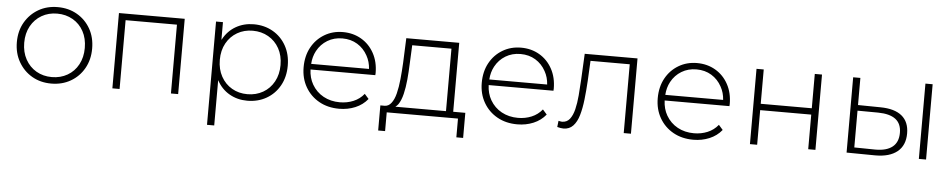

<svg xmlns="http://www.w3.org/2000/svg" viewBox="-41 -829 6569 1326"><g transform="rotate(5 3244.0 -166.0)"><path d="M316 4Q241 4 182.5 -30Q124 -64 89.5 -124Q55 -184 55 -261Q55 -339 89.5 -398.5Q124 -458 182.5 -492Q241 -526 316 -526Q391 -526 450 -492Q509 -458 543 -398.5Q577 -339 577 -261Q577 -184 543 -124Q509 -64 450 -30Q391 4 316 4ZM316 -41Q376 -41 424 -68.5Q472 -96 499 -146Q526 -196 526 -261Q526 -327 499 -376.5Q472 -426 424 -453.5Q376 -481 316 -481Q256 -481 208.5 -453.5Q161 -426 133.5 -376.5Q106 -327 106 -261Q106 -196 133.5 -146Q161 -96 208.5 -68.5Q256 -41 316 -41Z M740 0V-522H1196V0H1146V-477H790V0Z M1675 4Q1606 4 1550.5 -28Q1495 -60 1463 -120V194H1413V-522H1461V-400Q1462 -401 1463 -402Q1495 -462 1550.5 -494Q1606 -526 1675 -526Q1749 -526 1807.5 -492.5Q1866 -459 1899.5 -399Q1933 -339 1933 -261Q1933 -183 1899.5 -123Q1866 -63 1807.5 -29.5Q1749 4 1675 4ZM1672 -41Q1732 -41 1780 -68.5Q1828 -96 1855.5 -146Q1883 -196 1883 -261Q1883 -327 1855.5 -376.5Q1828 -426 1780 -453.5Q1732 -481 1672 -481Q1612 -481 1564.5 -453.5Q1517 -426 1489.5 -376.5Q1462 -327 1462 -261Q1462 -196 1489.5 -146Q1517 -96 1564.5 -68.5Q1612 -41 1672 -41Z M2312 4Q2233 4 2172.5 -30Q2112 -64 2077.5 -124Q2043 -184 2043 -261Q2043 -339 2075.5 -398.5Q2108 -458 2165 -492Q2222 -526 2293 -526Q2364 -526 2420.5 -493Q2477 -460 2509.5 -400.5Q2542 -341 2542 -263Q2542 -260 2541.5 -256.5Q2541 -253 2541 -249H2092Q2094 -191 2120 -146Q2149 -96 2199 -68.5Q2249 -41 2313 -41Q2363 -41 2406.5 -59Q2450 -77 2480 -114L2509 -81Q2475 -39 2423.5 -17.5Q2372 4 2312 4ZM2494 -288Q2491 -338 2468 -379Q2442 -427 2397 -454.5Q2352 -482 2293 -482Q2235 -482 2189.5 -454.5Q2144 -427 2118 -379Q2096 -338 2093 -288Z M2594 130V-44H2625Q2651 -45 2669 -68Q2689 -93 2700 -137Q2711 -181 2716.5 -236.5Q2722 -292 2725 -350L2732 -522H3099V-44H3183V130H3136V0H2642V130ZM3049 -44V-477H2777L2771 -347Q2769 -292 2764 -237.5Q2759 -183 2748 -137.5Q2737 -92 2718 -64Q2709 -52 2698 -44Z M3547 4Q3468 4 3407.5 -30Q3347 -64 3312.5 -124Q3278 -184 3278 -261Q3278 -339 3310.5 -398.5Q3343 -458 3400 -492Q3457 -526 3528 -526Q3599 -526 3655.5 -493Q3712 -460 3744.5 -400.5Q3777 -341 3777 -263Q3777 -260 3776.5 -256.5Q3776 -253 3776 -249H3327Q3329 -191 3355 -146Q3384 -96 3434 -68.5Q3484 -41 3548 -41Q3598 -41 3641.5 -59Q3685 -77 3715 -114L3744 -81Q3710 -39 3658.5 -17.5Q3607 4 3547 4ZM3729 -288Q3726 -338 3703 -379Q3677 -427 3632 -454.5Q3587 -482 3528 -482Q3470 -482 3424.5 -454.5Q3379 -427 3353 -379Q3331 -338 3328 -288Z M3824 -2 3829 -45Q3835 -44 3841.5 -42.5Q3848 -41 3853 -41Q3887 -41 3907 -66.5Q3927 -92 3937.5 -135Q3948 -178 3952.5 -232Q3957 -286 3960 -342L3969 -522H4335V0H4285V-477H4013L4006 -338Q4002 -270 3995 -208Q3988 -146 3974 -98Q3960 -50 3934 -22.5Q3908 5 3867 5Q3857 5 3846.5 3Q3836 1 3824 -2Z M4767 4Q4688 4 4627.5 -30Q4567 -64 4532.5 -124Q4498 -184 4498 -261Q4498 -339 4530.5 -398.5Q4563 -458 4620 -492Q4677 -526 4748 -526Q4819 -526 4875.5 -493Q4932 -460 4964.5 -400.5Q4997 -341 4997 -263Q4997 -260 4996.5 -256.5Q4996 -253 4996 -249H4547Q4549 -191 4575 -146Q4604 -96 4654 -68.5Q4704 -41 4768 -41Q4818 -41 4861.5 -59Q4905 -77 4935 -114L4964 -81Q4930 -39 4878.5 -17.5Q4827 4 4767 4ZM4949 -288Q4946 -338 4923 -379Q4897 -427 4852 -454.5Q4807 -482 4748 -482Q4690 -482 4644.5 -454.5Q4599 -427 4573 -379Q4551 -338 4548 -288Z M5160 0V-522H5210V-284H5564V-522H5614V0H5564V-240H5210V0Z M6331 0V-522H6381V0ZM6036 -332Q6134 -331 6184.5 -289.5Q6235 -248 6235 -168Q6235 -85 6181.5 -41.5Q6128 2 6030 2Q6027 2 6025 2L5830 0V-522H5880V-334ZM6023 -38Q6025 -38 6028 -38Q6104 -38 6144.5 -70.5Q6185 -103 6185 -168Q6185 -231 6144.5 -262Q6104 -293 6023 -294L5880 -295V-40Z"/></g></svg>

Font: Montserrat Z Light
Style: Regular
Weight: 300
Designer: Julieta Ulanovsky
Foundry: Julieta Ulanovsky
Version: Version 8.000